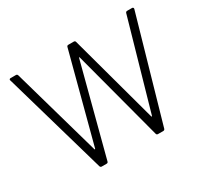

<svg xmlns="http://www.w3.org/2000/svg" viewBox="-144 -900 1165 1100"><g transform="rotate(-30 439.0 -350.0)"><path d="M809 -700H841Q846 -700 848.5 -697Q851 -694 850 -689L655 -8Q652 0 644 0H609Q600 0 598 -9L440 -605Q439 -607 438 -607Q437 -607 436 -605L280 -9Q278 0 269 0H237Q229 0 226 -8L30 -689L29 -692Q29 -700 39 -700H73Q81 -700 84 -692L250 -107Q251 -105 252.5 -105Q254 -105 255 -107L409 -691Q411 -700 420 -700H456Q465 -700 467 -691L626 -107Q627 -105 628.5 -105Q630 -105 631 -107L798 -692Q801 -700 809 -700Z"/></g></svg>

Font: Barlow Light
Style: Regular
Weight: 300
Designer: Jeremy Tribby
Foundry: Tribby Type
Version: Version 1.422